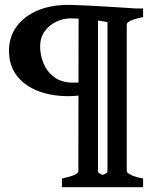

<svg xmlns="http://www.w3.org/2000/svg" viewBox="-20 -650 646 792"><path d="M539.1 -615.2Q539.1 -615.2 528.8 -604Q518.6 -592.8 504.6 -578.4Q490.7 -564 479.5 -553.7Q468.3 -543.5 466.3 -545.4Q435.1 -557.6 396.5 -563.7Q357.9 -569.8 323.7 -572Q289.6 -574.2 272 -574.2Q240.7 -574.2 211.7 -560.3Q182.6 -546.4 164.1 -520.5Q145.5 -494.6 145.5 -458Q145.5 -422.9 159.7 -388.4Q173.8 -354 204.1 -331.5Q234.4 -309.1 282.2 -309.1Q313.5 -309.1 327.4 -311Q341.3 -313 341.3 -313L345.2 -271.5Q345.2 -271.5 327.9 -262.5Q310.5 -253.4 261.2 -253.4Q191.4 -253.4 136.2 -274.9Q81.1 -296.4 49.1 -338.1Q17.1 -379.9 17.1 -440.9Q17.1 -496.6 47.4 -539.1Q77.6 -581.5 132.8 -605.7Q188 -629.9 263.2 -629.9Q280.3 -629.9 313.2 -628.4Q346.2 -627 384.8 -624.8Q423.3 -622.6 458.5 -620.4Q493.7 -618.2 516.4 -616.7Q539.1 -615.2 539.1 -615.2ZM235.4 122.1V86.4Q303.2 72.3 303.2 56.2L304.2 -581.5Q304.2 -585.4 296.1 -582.8Q288.1 -580.1 272.2 -577.6Q256.3 -575.2 232.9 -579.6V-615.2H570.3V-579.6Q502.9 -565.4 502.9 -549.3V56.2Q502.9 62.5 519 71Q535.2 79.6 570.3 86.4V122.1ZM423.3 -573.2 384.3 -582.5V56.2Q384.3 61.5 391.4 65.7Q398.4 69.8 403.3 71.3Q409.2 69.8 416.3 65.7Q423.3 61.5 423.3 56.2Z"/></svg>

Font: Gentium Plus
Style: Bold
Weight: 700
Designer: Victor Gaultney, Annie Olsen, Iska Routamaa, Becca Hirsbrunner
Foundry: SIL International
Version: Version 6.101